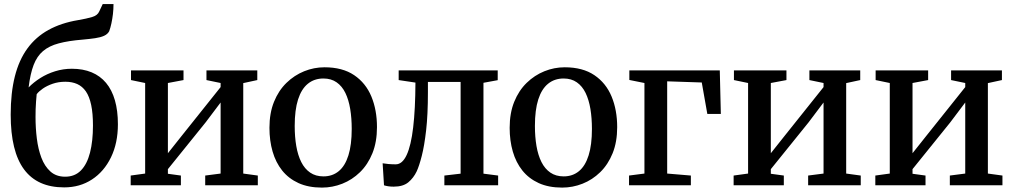

<svg xmlns="http://www.w3.org/2000/svg" viewBox="-20 -884 4838 916"><path d="M286 10Q222.5 10 174.8 -11.2Q127 -32.5 95 -75.5Q63 -118.5 47 -183.8Q31 -249 31 -337.5Q31 -441 50.8 -519.2Q70.5 -597.5 110.5 -652.5Q150.5 -707.5 211 -741Q271.5 -774.5 352.5 -788Q393.5 -795 419.5 -802.8Q445.5 -810.5 453.5 -829.5L470 -864.5H521.5Q521.5 -840.5 518.8 -817Q516 -793.5 511.5 -772.5Q507 -751.5 501 -735Q493.5 -721 476.5 -713.2Q459.5 -705.5 434 -701.8Q408.5 -698 374.5 -695Q306.5 -689.5 260.5 -677.2Q214.5 -665 185.5 -640.5Q156.5 -616 140.5 -574.2Q124.5 -532.5 116.5 -467Q140.5 -491.5 172.5 -511.8Q204.5 -532 243 -544Q281.5 -556 323 -556Q376 -556 417 -539Q458 -522 486 -488.5Q514 -455 528.2 -405.5Q542.5 -356 542.5 -291Q542.5 -201.5 509.5 -133.5Q476.5 -65.5 418.8 -27.8Q361 10 286 10ZM291 -41Q337 -41 366.2 -71Q395.5 -101 409.5 -156Q423.5 -211 423.5 -285Q423.5 -343 415 -383.2Q406.5 -423.5 389.8 -447.8Q373 -472 348.5 -483Q324 -494 292 -494Q259 -494 231.5 -484.5Q204 -475 184.2 -461.2Q164.5 -447.5 155 -434.5Q153.5 -418 152 -399.8Q150.5 -381.5 150 -362.5Q149.5 -343.5 149.5 -325Q149.5 -273 155.8 -222.8Q162 -172.5 177.5 -131.5Q193 -90.5 220.5 -65.8Q248 -41 291 -41Z M603.5 0V-46.5L672.5 -56V-488L605 -502V-548H855.5V-502L781 -488V-153L848.5 -238L1032.5 -468.5V-488L965 -502V-548H1207.5V-502L1140.5 -487.5V-56L1210 -46.5V0H959V-46.5L1032.5 -56V-395L960.5 -299.5L781 -77V-55L843 -46.5V0Z M1265.5 -274Q1265.5 -344.5 1287.2 -398.2Q1309 -452 1346.5 -488.5Q1384 -525 1431 -544Q1478 -563 1528 -563Q1614 -563 1669.5 -525.5Q1725 -488 1751.8 -423.5Q1778.5 -359 1778.5 -277.5Q1778.5 -207 1756.8 -153Q1735 -99 1697.5 -62.5Q1660 -26 1613 -7.5Q1566 11 1516 11Q1451.5 11 1404.2 -10.5Q1357 -32 1326.2 -70.5Q1295.5 -109 1280.5 -161Q1265.5 -213 1265.5 -274ZM1523 -42.5Q1566 -42.5 1596.2 -67.5Q1626.5 -92.5 1642.2 -142.8Q1658 -193 1658 -269Q1658 -320 1650.8 -364Q1643.5 -408 1627.8 -440.5Q1612 -473 1586 -491.2Q1560 -509.5 1523 -509.5Q1479.5 -509.5 1448.8 -484.5Q1418 -459.5 1402 -409.5Q1386 -359.5 1386 -283Q1386 -231 1393.5 -187.2Q1401 -143.5 1417.2 -111Q1433.5 -78.5 1459.8 -60.5Q1486 -42.5 1523 -42.5Z M1858 6.5Q1843 6.5 1831 4.5Q1819 2.5 1812 0L1805.5 -105Q1816 -103 1833 -101.5Q1850 -100 1868 -100Q1899.5 -100 1920.2 -144.8Q1941 -189.5 1951.2 -276.5Q1961.5 -363.5 1962 -490L1882 -502V-548H2354.5V-501.5L2286.5 -489V-55.5L2356.5 -46.5V0H2100V-46.5L2177.5 -55.5V-493H2021.5V-443.5Q2021.5 -337 2013 -262.5Q2004.5 -188 1992.2 -140.2Q1980 -92.5 1968 -66.5Q1953 -35 1928 -14.2Q1903 6.5 1858 6.5Z M2411.5 -274Q2411.5 -344.5 2433.2 -398.2Q2455 -452 2492.5 -488.5Q2530 -525 2577 -544Q2624 -563 2674 -563Q2760 -563 2815.5 -525.5Q2871 -488 2897.8 -423.5Q2924.5 -359 2924.5 -277.5Q2924.5 -207 2902.8 -153Q2881 -99 2843.5 -62.5Q2806 -26 2759 -7.5Q2712 11 2662 11Q2597.5 11 2550.2 -10.5Q2503 -32 2472.2 -70.5Q2441.5 -109 2426.5 -161Q2411.5 -213 2411.5 -274ZM2669 -42.5Q2712 -42.5 2742.2 -67.5Q2772.5 -92.5 2788.2 -142.8Q2804 -193 2804 -269Q2804 -320 2796.8 -364Q2789.5 -408 2773.8 -440.5Q2758 -473 2732 -491.2Q2706 -509.5 2669 -509.5Q2625.5 -509.5 2594.8 -484.5Q2564 -459.5 2548 -409.5Q2532 -359.5 2532 -283Q2532 -231 2539.5 -187.2Q2547 -143.5 2563.2 -111Q2579.5 -78.5 2605.8 -60.5Q2632 -42.5 2669 -42.5Z M2981 0V-46.5L3054.5 -56V-488L2982.5 -502.5V-548H3414L3419 -340.5H3354.5L3328 -490.5L3163 -496V-56L3276 -46.5V0Z M3480 0V-46.5L3549 -56V-488L3481.5 -502V-548H3732V-502L3657.5 -488V-153L3725 -238L3909 -468.5V-488L3841.5 -502V-548H4084V-502L4017 -487.5V-56L4086.5 -46.5V0H3835.5V-46.5L3909 -56V-395L3837 -299.5L3657.5 -77V-55L3719.5 -46.5V0Z M4156 0V-46.5L4225 -56V-488L4157.5 -502V-548H4408V-502L4333.5 -488V-153L4401 -238L4585 -468.5V-488L4517.5 -502V-548H4760V-502L4693 -487.5V-56L4762.5 -46.5V0H4511.5V-46.5L4585 -56V-395L4513 -299.5L4333.5 -77V-55L4395.5 -46.5V0Z"/></svg>

Font: Merriweather 36pt Medium
Style: Regular
Weight: 500
Version: Version 2.100